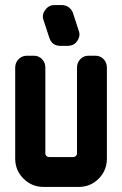

<svg xmlns="http://www.w3.org/2000/svg" viewBox="-20 -738 483 758"><path d="M291 -616Q299 -596 284 -575Q271 -557 247 -557H218Q186 -557 175 -588L152 -658Q144 -681 159 -699Q172 -718 195 -718H224Q239 -718 251 -709.5Q263 -701 268 -687ZM402 -112Q402 -65 369.5 -32.5Q337 0 291 0H152Q106 0 73 -32.5Q40 -65 40 -112V-471Q40 -491 53.5 -504.5Q67 -518 86 -518H114Q133 -518 146 -504.5Q159 -491 159 -471V-131Q159 -126 163.5 -122Q168 -118 173 -118H270Q275 -118 279.5 -122Q284 -126 284 -131V-471Q284 -491 297 -504.5Q310 -518 329 -518H357Q376 -518 389 -504.5Q402 -491 402 -471Z"/></svg>

Font: Monomaniac One
Style: Regular
Weight: 400
Version: Version 1.000; ttfautohint (v1.8.3)